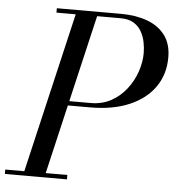

<svg xmlns="http://www.w3.org/2000/svg" viewBox="-93 -800 781 849"><g transform="rotate(5 297.5 -375.0)"><path d="M169 -326 173.5 -345.5H310Q361 -345.5 400.8 -367.2Q440.5 -389 468.2 -424.8Q496 -460.5 510.5 -502.8Q525 -545 525 -586Q525 -608 520.2 -633Q515.5 -658 503.2 -680.2Q491 -702.5 468.5 -716.5Q446 -730.5 410 -730.5H305.5L139.5 -19.5H235.5V0H-40V-19.5H44.5L210.5 -730.5H125V-750H410Q475.5 -750 526.2 -731.5Q577 -713 606 -674.5Q635 -636 635 -576Q635 -501 595.8 -444.8Q556.5 -388.5 483.5 -357.2Q410.5 -326 310 -326Z"/></g></svg>

Font: Bodoni Moda 11pt
Style: Italic
Weight: 400
Italic angle: -13°
Version: Version 2.004